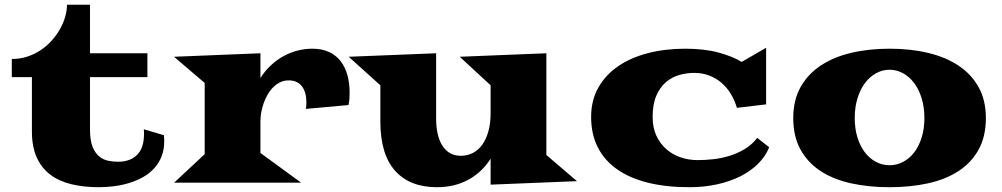

<svg xmlns="http://www.w3.org/2000/svg" viewBox="-20 -763 4187 802"><path d="M113.3 -440.9H29.3V-516.6Q64 -516.6 94.2 -526.6Q124.5 -536.6 150.1 -553.7Q175.8 -570.8 196 -593.5Q216.3 -616.2 230.5 -641.4Q244.6 -666.5 252.2 -692.6Q259.8 -718.8 259.8 -743.2H356V-540.5H595.7V-440.9H356V-221.7Q356 -176.3 366.9 -149.4Q377.9 -122.6 395.3 -108.9Q412.6 -95.2 433.3 -91.3Q454.1 -87.4 473.6 -87.4Q523.4 -87.4 552.5 -116Q581.5 -144.5 581.5 -203.6Q581.5 -208 581.5 -212.9Q581.5 -217.8 580.6 -223.1L664.6 -198.2Q666 -185.1 666 -173.3Q666 -137.7 654.8 -109.4Q643.6 -81.1 624 -59.8Q604.5 -38.6 577.9 -23.4Q551.3 -8.3 521 1Q490.7 10.3 458 14.6Q425.3 19 393.1 19Q329.1 19 277.3 6.3Q225.6 -6.3 189.2 -34.2Q152.8 -62 133.1 -106.2Q113.3 -150.4 113.3 -213.4Z M835 -119.1V-416.5L707 -525.9L1067.9 -540.5V-437Q1086.9 -467.3 1111.6 -490.2Q1136.2 -513.2 1164.3 -528.6Q1192.4 -543.9 1222.9 -551.8Q1253.4 -559.6 1284.2 -559.6Q1324.7 -559.6 1354.2 -545.9Q1383.8 -532.2 1402.8 -507.6Q1421.9 -482.9 1431.2 -449.2Q1440.4 -415.5 1440.4 -376Q1440.4 -363.3 1439.5 -350.1Q1438.5 -336.9 1435.5 -324.2L1257.3 -308.1Q1259.3 -315.9 1259.5 -323Q1259.8 -330.1 1259.8 -336.9Q1259.8 -356.9 1255.1 -373.5Q1250.5 -390.1 1241.5 -402.1Q1232.4 -414.1 1218.5 -420.7Q1204.6 -427.2 1186 -427.2Q1166.5 -427.2 1150.4 -419.4Q1134.3 -411.6 1121.1 -398.4Q1107.9 -385.3 1097.9 -367.9Q1087.9 -350.6 1081.3 -331.8Q1074.7 -313 1071.3 -293.9Q1067.9 -274.9 1067.9 -258.3V-124L1237.8 0H707.5Z M1568.8 -406.7 1436.5 -525.9 1801.8 -540.5V-265.6Q1801.8 -234.4 1807.6 -206.5Q1813.5 -178.7 1825.9 -157.7Q1838.4 -136.7 1857.9 -124.5Q1877.4 -112.3 1904.8 -112.3Q1932.1 -112.3 1955.1 -124Q1978 -135.7 1994.4 -158.4Q2010.7 -181.2 2020 -214.4Q2029.3 -247.6 2029.3 -290V-406.7L1900.4 -525.9L2262.2 -540.5V-115.7L2390.1 -6.3L2029.3 8.3V-100.1Q1992.7 -42.5 1935.3 -11.7Q1877.9 19 1805.2 19Q1691.4 19 1630.1 -50Q1568.8 -119.1 1568.8 -255.4Z M2449.2 -274.4Q2449.2 -343.8 2479.2 -397Q2509.3 -450.2 2562 -486.3Q2614.7 -522.5 2686.5 -541Q2758.3 -559.6 2841.8 -559.6Q2921.9 -559.6 2980.7 -543.7Q3039.6 -527.8 3078.1 -504.4L3180.2 -563.5V-327.1L3058.1 -312.5Q3048.8 -343.8 3032.7 -370.6Q3016.6 -397.5 2993.9 -417Q2971.2 -436.5 2942.4 -447.5Q2913.6 -458.5 2879.4 -458.5Q2848.1 -458.5 2817.1 -449.7Q2786.1 -440.9 2761.5 -419.7Q2736.8 -398.4 2721.4 -363Q2706.1 -327.6 2706.1 -274.4Q2706.1 -229.5 2721.9 -195.8Q2737.8 -162.1 2763.9 -139.4Q2790 -116.7 2823.7 -105.5Q2857.4 -94.2 2893.6 -94.2Q2924.3 -94.2 2958.7 -97.9Q2993.2 -101.6 3026.6 -111.8Q3060.1 -122.1 3090.3 -140.1Q3120.6 -158.2 3143.1 -187L3192.9 -147.9Q3178.2 -110.8 3147.7 -80.1Q3117.2 -49.3 3074 -27.3Q3030.8 -5.4 2976.3 6.8Q2921.9 19 2859.9 19Q2762.2 19 2686 0Q2609.9 -19 2557.1 -56.2Q2504.4 -93.3 2476.8 -148.2Q2449.2 -203.1 2449.2 -274.4Z M3293.5 -270Q3293.5 -343.8 3323.5 -398.2Q3353.5 -452.6 3407.2 -488.5Q3460.9 -524.4 3534.7 -542Q3608.4 -559.6 3695.8 -559.6Q3783.2 -559.6 3856.9 -542Q3930.7 -524.4 3984.4 -488.5Q4038.1 -452.6 4068.1 -398.2Q4098.1 -343.8 4098.1 -270Q4098.1 -193.4 4068.1 -138.7Q4038.1 -84 3984.4 -48.8Q3930.7 -13.7 3856.9 2.7Q3783.2 19 3695.8 19Q3608.4 19 3534.7 2.7Q3460.9 -13.7 3407.2 -48.8Q3353.5 -84 3323.5 -138.7Q3293.5 -193.4 3293.5 -270ZM3550.3 -270Q3550.3 -225.1 3561.8 -188.5Q3573.2 -151.9 3593 -126.2Q3612.8 -100.6 3639.4 -86.7Q3666 -72.8 3695.8 -72.8Q3725.6 -72.8 3752.2 -86.7Q3778.8 -100.6 3798.6 -126.2Q3818.4 -151.9 3829.8 -188.5Q3841.3 -225.1 3841.3 -270Q3841.3 -315.4 3829.8 -352.5Q3818.4 -389.6 3798.6 -416Q3778.8 -442.4 3752.2 -457Q3725.6 -471.7 3695.8 -471.7Q3666 -471.7 3639.4 -457Q3612.8 -442.4 3593 -416Q3573.2 -389.6 3561.8 -352.5Q3550.3 -315.4 3550.3 -270Z"/></svg>

Font: Goblin One
Style: Regular
Weight: 400
Designer: Riccardo De Franceschi
Foundry: Sorkin Type Co.
Version: Version 1.001